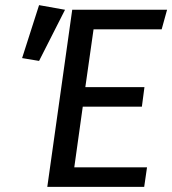

<svg xmlns="http://www.w3.org/2000/svg" viewBox="-20 -727 671 747"><path d="M66 -501 132 -707 233 -689 132 -490ZM261 -689H630L609 -613H344L312 -388H542L532 -312H302L269 -76H552L541 0H164Z"/></svg>

Font: Fira Sans Variable
Style: Italic
Weight: 397
Italic angle: -8°
Designer: Carrois Corporate & Edenspiekermann AG
Foundry: Carrois Corporate GbR & Edenspiekermann AG
Version: Version 4.202